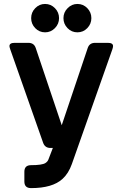

<svg xmlns="http://www.w3.org/2000/svg" viewBox="-20 -756 626 981"><path d="M304.2 -663.1Q304.2 -692.9 325.2 -713.9Q346.2 -735.8 375.7 -735.8Q405.3 -735.8 426 -714.4Q446.8 -692.9 446.8 -663.3Q446.8 -633.8 426 -612.3Q405.3 -590.8 375.5 -590.8Q345.7 -590.8 325 -612.3Q304.2 -633.8 304.2 -663.1ZM210.4 -590.8Q180.7 -590.8 159.9 -612.3Q139.2 -633.8 139.2 -663.1Q139.2 -692.9 159.7 -713.9Q180.7 -735.8 210.2 -735.8Q239.7 -735.8 260.7 -714.4Q281.7 -692.9 281.7 -663.3Q281.7 -633.8 260.7 -612.3Q239.7 -590.8 210.4 -590.8ZM237.8 0Q209.5 0 200.2 -26.9L32.2 -504.4Q28.3 -515.6 28.3 -520.5Q28.3 -537.1 54.7 -537.1H125Q153.8 -537.1 162.6 -510.7L295.4 -116.2L428.2 -510.7Q437 -537.1 465.8 -537.1H531.2Q557.6 -537.1 557.6 -520.5Q557.6 -514.2 554.2 -504.4L347.2 82Q330.1 130.4 299.3 158.2Q248 205.1 138.7 205.1Q104.5 205.1 104.5 171.4V121.6Q104.5 87.9 138.7 87.9Q194.8 87.9 211.9 77.1Q223.1 69.8 227.1 59.6L250 0Z"/></svg>

Font: Simply Mono
Style: Bold
Weight: 700
Designer: Wojciech Kalinowski "wmk69" (wmk69@o2.pl)
Foundry: Wojciech Kalinowski "wmk69" (wmk69@o2.pl)
Version: Version 1.0.0